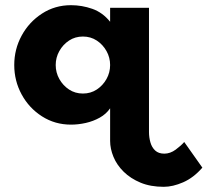

<svg xmlns="http://www.w3.org/2000/svg" viewBox="-20 -471 801 741"><path d="M405 52V-53Q390 -31 365 -17Q340 -3 311 3.5Q282 10 254 10Q192 10 142 -22Q92 -54 63.5 -106.5Q35 -159 35 -220Q35 -281 63.5 -333.5Q92 -386 142 -418.5Q192 -451 254 -451Q296 -451 336 -437Q376 -423 405 -387V-441H555V55ZM612 250Q561 250 522.5 234Q484 218 457.5 192Q431 166 418 134.5Q405 103 405 73V28L555 31V39Q555 59 560.5 78.5Q566 98 579 110Q592 122 614 122Q637 122 658 106.5Q679 91 691 77L761 176Q727 215 687 232.5Q647 250 612 250ZM300 -110Q330 -110 353.5 -125.5Q377 -141 391 -166Q405 -191 405 -220Q405 -249 391 -274Q377 -299 353.5 -314.5Q330 -330 300 -330Q270 -330 246.5 -314.5Q223 -299 209 -274Q195 -249 195 -220Q195 -191 209 -166Q223 -141 246.5 -125.5Q270 -110 300 -110Z"/></svg>

Font: Teachers
Style: Regular
Weight: 400
Designer: Alfredo Marco Pradil, Chank Diesel
Version: Version 1.001